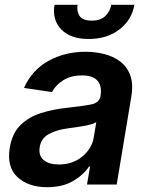

<svg xmlns="http://www.w3.org/2000/svg" viewBox="-20 -768 615 799"><path d="M176.1 11Q98.4 11 52.9 -30.9Q7.5 -72.8 20.6 -153.1Q30.9 -214.5 66.2 -248.4Q101.6 -282.3 151.5 -297.8Q201.3 -313.2 255 -318.9Q328.1 -326.7 361 -333.8Q393.8 -340.9 398.4 -367.9V-370Q404.8 -410.2 385.7 -432.2Q366.5 -454.2 321.7 -454.2Q274.9 -454.2 242.9 -433.8Q210.9 -413.4 196.4 -384.9L79.9 -402Q112.9 -476.6 181.6 -514.6Q250.4 -552.6 336.3 -552.6Q375.4 -552.6 412.8 -543.3Q450.3 -534.1 479.2 -512.8Q508.2 -491.5 521.8 -455.3Q535.5 -419 526.3 -365.1L465.6 0H342L354.8 -74.9H350.5Q327.8 -40.5 284.1 -14.7Q240.4 11 176.1 11ZM224.8 -83.5Q282.7 -83.5 322.6 -116.8Q362.6 -150.2 370 -195.7L380.7 -259.9Q371.4 -253.2 348.7 -248Q326 -242.9 301 -239.3Q275.9 -235.8 258.9 -233.3Q214.8 -227.3 182.9 -209.9Q150.9 -192.5 145.2 -155.2Q139.6 -120 162.1 -101.7Q184.7 -83.5 224.8 -83.5ZM442.8 -747.9H539.1Q528.8 -685.7 477.3 -645.8Q425.8 -605.8 349.1 -605.8Q273.1 -605.8 234.7 -645.8Q196.4 -685.7 207 -747.9H302.9Q298.3 -722.3 310.9 -702.2Q323.5 -682.2 361.9 -682.2Q399.5 -682.2 419 -702.1Q438.6 -721.9 442.8 -747.9Z"/></svg>

Font: Inter UI Semi Bold
Style: Italic
Weight: 600
Italic angle: -9.39999°
Designer: Rasmus Andersson
Foundry: rsms
Version: 3.2;8d6f07862